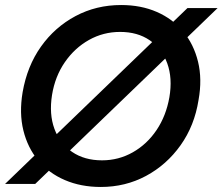

<svg xmlns="http://www.w3.org/2000/svg" viewBox="-28 -732 886 764"><path d="M-8 0 718 -700H838L112 0ZM373 12Q294 12 230 -15.5Q166 -43 124 -93.5Q82 -144 65 -213Q48 -282 62 -365Q80 -469 135 -546.5Q190 -624 272.5 -668Q355 -712 454 -712Q533 -712 596 -684.5Q659 -657 701 -606.5Q743 -556 760 -486.5Q777 -417 762 -334Q746 -232 690.5 -154Q635 -76 553 -32Q471 12 373 12ZM378 -94Q444 -94 500.5 -126Q557 -158 595 -214.5Q633 -271 646 -345Q659 -421 637.5 -480Q616 -539 567.5 -572Q519 -605 450 -605Q383 -605 326 -573Q269 -541 230 -484.5Q191 -428 179 -354Q167 -278 188.5 -219.5Q210 -161 259 -127.5Q308 -94 378 -94Z"/></svg>

Font: Figtree SemiBold
Style: Italic
Weight: 600
Italic angle: -9.5°
Foundry: Erik Kennedy
Version: Version 2.001;gftools[0.9.30]